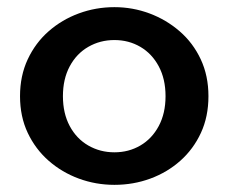

<svg xmlns="http://www.w3.org/2000/svg" viewBox="-20 -503 639 537"><path d="M300 14Q248 14 200.5 -3.5Q153 -21 116 -53.5Q79 -86 57.5 -131.5Q36 -177 36 -234Q36 -291 57.5 -337Q79 -383 116 -415.5Q153 -448 200.5 -465.5Q248 -483 300 -483Q351 -483 398 -465.5Q445 -448 482.5 -415.5Q520 -383 541.5 -337Q563 -291 563 -234Q563 -177 542 -131.5Q521 -86 484.5 -53.5Q448 -21 400.5 -3.5Q353 14 300 14ZM300 -77Q340 -77 372.5 -96Q405 -115 424 -150.5Q443 -186 443 -234Q443 -282 424 -317.5Q405 -353 372.5 -372Q340 -391 300 -391Q260 -391 227 -372Q194 -353 175 -317.5Q156 -282 156 -234Q156 -186 175 -150.5Q194 -115 227 -96Q260 -77 300 -77Z"/></svg>

Font: BioRhyme ExtraBold SemiBold
Style: Regular
Weight: 600
Version: Version 1.600;gftools[0.9.33]